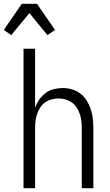

<svg xmlns="http://www.w3.org/2000/svg" viewBox="-58 -992 578 1012"><path d="M1 -807 -38 -834 57 -972H137L232 -834L192 -807L97 -923ZM66 0V-735H127V-424Q135 -447 149 -467Q163 -487 182 -501.5Q201 -516 225 -522Q249 -528 273 -528Q297 -528 321.5 -521Q346 -514 365.5 -499Q385 -484 398.5 -462.5Q412 -441 420 -417.5Q428 -394 431 -369.5Q434 -345 434 -320V0H373V-320Q373 -339 370.5 -357Q368 -375 362 -392.5Q356 -410 345.5 -426Q335 -442 320 -452.5Q305 -463 287 -468Q269 -473 250 -473Q231 -473 213 -468Q195 -463 180 -452.5Q165 -442 154.5 -426Q144 -410 138 -392.5Q132 -375 129.5 -357Q127 -339 127 -320V0Z"/></svg>

Font: Iosevka SS18 Light
Style: Regular
Weight: 300
Monospace: yes
Designer: Belleve Invis
Foundry: Belleve Invis
Version: Version 25.1.1; ttfautohint (v1.8.4)